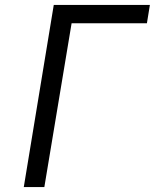

<svg xmlns="http://www.w3.org/2000/svg" viewBox="-20 -755 640 775"><path d="M76 0 197 -735H585L573 -661H269L159 0Z"/></svg>

Font: Iosevka Curly Extended
Style: Italic
Weight: 400
Width: 7
Italic angle: -9°
Monospace: yes
Designer: Belleve Invis
Foundry: Belleve Invis
Version: Version 11.1.0; ttfautohint (v1.8.3)